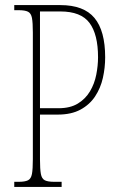

<svg xmlns="http://www.w3.org/2000/svg" viewBox="-20 -734 473 754"><path d="M36 0V-20H53Q78 -20 90 -26Q102 -32 105.5 -51Q109 -70 109 -109V-606Q109 -645 105.5 -663.5Q102 -682 90 -688Q78 -694 53 -694H36V-714H217Q309 -714 351 -663.5Q393 -613 393 -509Q393 -468 384 -428Q375 -388 353.5 -355.5Q332 -323 296 -303.5Q260 -284 207 -284H137V-108Q137 -70 140.5 -51Q144 -32 156 -26Q168 -20 193 -20H222V0ZM210 -309Q256 -309 286 -327.5Q316 -346 333.5 -375.5Q351 -405 358 -440.5Q365 -476 365 -509Q365 -599 331.5 -644Q298 -689 217 -689H137V-309Z"/></svg>

Font: Noto Serif Tamil ExtraCondensed Thin
Style: Italic
Weight: 100
Width: 2
Italic angle: -12°
Designer: Indian Type Foundry, Tom Grace, and the Monotype Design Team
Foundry: Monotype Imaging Inc.
Version: Version 2.003; ttfautohint (v1.8.4.7-5d5b)